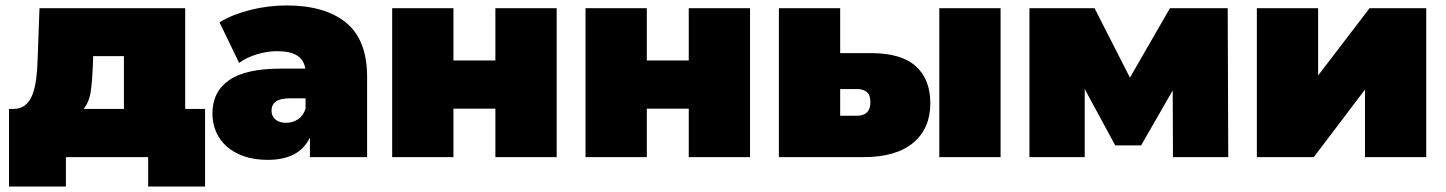

<svg xmlns="http://www.w3.org/2000/svg" viewBox="-20 -577 5310 705"><path d="M435 -177V-371H322L321 -337Q319 -283 313.5 -243Q308 -203 287 -177ZM222 108H13V-177H29Q55 -177 72 -190.5Q89 -204 98.5 -228Q108 -252 112.5 -284.5Q117 -317 118 -354L125 -547H660V-177H733V108H524V0H222Z M1102 -216H1046Q1010 -216 993.5 -204.5Q977 -193 977 -170Q977 -151 991 -138.5Q1005 -126 1031 -126Q1054 -126 1073.5 -138.5Q1093 -151 1102 -178ZM963 10Q913 10 875 -3.5Q837 -17 811.5 -40Q786 -63 773 -94Q760 -125 760 -160Q760 -240 821 -282.5Q882 -325 1010 -325H1101Q1096 -357 1071 -373Q1046 -389 998 -389Q961 -389 923 -377.5Q885 -366 858 -346L786 -495Q810 -510 839.5 -521.5Q869 -533 901 -541Q933 -549 966.5 -553Q1000 -557 1032 -557Q1173 -557 1250.5 -494Q1328 -431 1328 -294V0H1118V-72Q1079 10 963 10Z M1420 0V-547H1645V-355H1799V-547H2024V0H1799V-178H1645V0Z M2130 0V-547H2355V-355H2509V-547H2734V0H2509V-178H2355V0Z M3065 -152H3127Q3150 -152 3163 -164Q3176 -176 3176 -202Q3176 -228 3163 -239Q3150 -250 3127 -250H3065ZM3065 -382H3178Q3289 -382 3342.5 -334Q3396 -286 3396 -198Q3396 -105 3333 -52.5Q3270 0 3150 0H2840V-547H3065ZM3654 0H3429V-547H3654Z M3963 0H3760V-547H3999L4129 -292L4276 -547H4488L4490 0H4287L4286 -245L4170 -43H4075L3963 -250Z M4595 0V-547H4820V-300L5009 -547H5217V0H4992V-248L4804 0Z"/></svg>

Font: Montserrat-Alt1 Black
Style: Regular
Weight: 900
Designer: Differentunic
Foundry: Differentunic
Version: Version 7.222